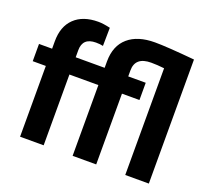

<svg xmlns="http://www.w3.org/2000/svg" viewBox="-128 -921 1183 1083"><g transform="rotate(20 464.0 -380.0)"><path d="M92.8 0V-424.8H14.2V-528.3H92.8V-573.2Q92.8 -662.1 143.8 -711.2Q194.8 -760.3 286.6 -760.3Q315.9 -760.3 358.4 -750.5L356.9 -641.1Q339.4 -645.5 314 -645.5Q234.4 -645.5 234.4 -570.8V-528.3H408.2V-567.9Q408.7 -661.1 466.1 -710.7Q523.4 -760.3 626.5 -760.3Q696.8 -760.3 865.7 -744.6V0H724.1V-640.6Q682.1 -645.5 645.5 -645.5Q549.8 -645.5 549.8 -564V-528.3H654.8V-424.8H549.8V0H408.2V-424.8H234.4V0Z"/></g></svg>

Font: Robotiche
Style: Bold
Weight: 700
Designer: Google
Version: Version 2.001150; 2014